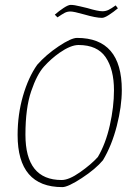

<svg xmlns="http://www.w3.org/2000/svg" viewBox="-20 -756 536 785"><path d="M52 -204Q52 -288 74 -364Q96 -440 132 -491Q168 -532 219.5 -566.5Q271 -601 295 -601Q478 -601 478 -388Q478 -321 457.5 -241Q437 -161 401 -101Q371 -65 314.5 -28Q258 9 235 9Q52 9 52 -204ZM380 -114Q412 -168 429 -243.5Q446 -319 446 -387Q446 -472 412 -522Q378 -572 301 -572Q269 -572 223 -540Q189 -516 160 -484Q131 -452 107.5 -383Q84 -314 84 -205Q84 -20 232 -20Q262 -20 307.5 -52Q353 -84 380 -114ZM324 -697Q282 -709 268 -709Q255 -709 244.5 -703.5Q234 -698 215 -685L204 -696Q221 -711 240 -723.5Q259 -736 269 -736Q284 -736 307.5 -730Q331 -724 337 -723Q380 -710 399 -710Q412 -710 423.5 -715.5Q435 -721 453 -734L462 -722Q444 -707 425.5 -695Q407 -683 397 -683Q372 -683 324 -697Z"/></svg>

Font: Grenze Thin
Style: Italic
Weight: 250
Italic angle: -10°
Designer: Renata Polastri
Foundry: Omnibus-Type
Version: Version 1.002; ttfautohint (v1.8)